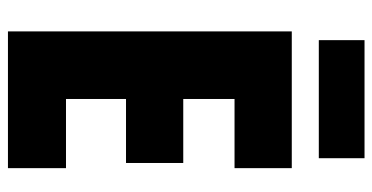

<svg xmlns="http://www.w3.org/2000/svg" viewBox="-247 -783 937 483"><g transform="rotate(90 221.5 -541.5)"><path d="M403 -93H59V-807H403V-663H229V-534H390V-390H229V-239H403ZM378 -990V-875H81V-990Z"/></g></svg>

Font: Noto Sans Kannada UI ExtraCondensed Black
Style: Regular
Weight: 900
Width: 2
Designer: Jelle Bosma - Monotype Design Team
Foundry: Monotype Imaging Inc.
Version: Version 2.005; ttfautohint (v1.8.4.7-5d5b)